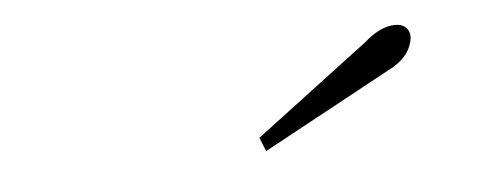

<svg xmlns="http://www.w3.org/2000/svg" viewBox="-26 -751 519 208"><g transform="rotate(-5 233.5 -647.0)"><path d="M251 -600 374 -693Q392 -709 408 -709Q417 -709 421 -703.5Q425 -698 423 -690Q419 -672 397 -661L257 -585Z"/></g></svg>

Font: Trirong ExtraLight
Style: Italic
Weight: 275
Italic angle: -12°
Designer: Katatrad Team
Foundry: CadsonDemak
Version: Version 1.003